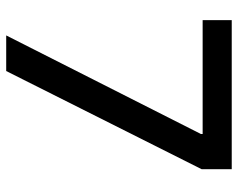

<svg xmlns="http://www.w3.org/2000/svg" viewBox="-94 -673 767 619"><g transform="rotate(90 289.5 -363.5)"><path d="M94.2 0 412.1 -627.9V-633.3H44.9V-727.1H525.4V-629.9L209 0Z"/></g></svg>

Font: Interop Med
Style: Regular
Weight: 500
Designer: Rasmus Andersson, Google, Jang Haemin
Foundry: jhaemin
Version: Version 1.007